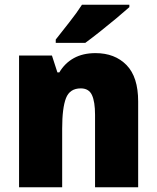

<svg xmlns="http://www.w3.org/2000/svg" viewBox="-20 -786 658 806"><path d="M381 -563Q462 -563 511 -513Q560 -463 560 -360V0H379V-304Q379 -359 366 -387Q353 -415 319 -415Q273 -415 257 -374Q241 -333 241 -246V0H60V-553H198L221 -482H229Q252 -521 290 -542Q328 -563 381 -563ZM523 -756Q503 -738 469.5 -710Q436 -682 400 -653.5Q364 -625 338 -606H214V-620Q239 -652 271 -692.5Q303 -733 324 -766H523Z"/></svg>

Font: Noto Sans Khmer UI SemiCondensed Black
Style: Regular
Weight: 900
Width: 4
Designer: Danh Hong and the Monotype Design Team
Foundry: Monotype Imaging Inc.
Version: Version 2.002; ttfautohint (v1.8.4.7-5d5b)